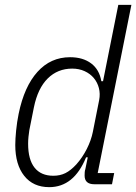

<svg xmlns="http://www.w3.org/2000/svg" viewBox="-20 -760 562 792"><path d="M369 0Q329 0 329 -36Q329 -42 329.5 -49.5Q330 -57 332 -62L342 -111H335Q285 12 183 12Q117 12 80 -34.5Q43 -81 43 -162Q43 -186 46.5 -221.5Q50 -257 57 -291Q80 -403 134.5 -463.5Q189 -524 269 -524Q322 -524 356 -498.5Q390 -473 398 -425H405L468 -740H522L383 -46H451L442 0ZM200 -35Q228 -35 250 -46Q272 -57 295 -82Q320 -110 338 -145.5Q356 -181 363 -216L389 -347Q394 -373 388 -396.5Q382 -420 367 -438Q352 -456 329 -466.5Q306 -477 278 -477Q218 -477 177 -436.5Q136 -396 120 -318L101 -223Q99 -211 97.5 -196Q96 -181 96 -167Q96 -102 122.5 -68.5Q149 -35 200 -35Z"/></svg>

Font: IBM Plex Sans Condensed Light
Style: Italic
Weight: 300
Width: 3
Italic angle: -11°
Designer: Mike Abbink, Paul van der Laan, Pieter van Rosmalen
Foundry: Bold Monday
Version: Version 1.3